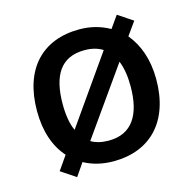

<svg xmlns="http://www.w3.org/2000/svg" viewBox="-92 -660 793 787"><g transform="rotate(-15 304.5 -266.5)"><path d="M558 -270C558 -355 533 -421 493 -469L533 -525L470 -567L434 -516C397 -537 354 -549 306 -549C149 -549 52 -449 52 -270C52 -183 76 -115 119 -67L78 -8L141 34L178 -20C215 0 256 10 303 10C459 10 558 -91 558 -270ZM161 -270C161 -392 204 -461 304 -461C335 -461 361 -454 381 -441L181 -156C167 -186 161 -225 161 -270ZM449 -270C449 -149 405 -77 305 -77C276 -77 251 -83 231 -95L431 -378C443 -349 449 -313 449 -270Z"/></g></svg>

Font: Noto Sans Gunjala Gondi Medium
Style: Regular
Weight: 500
Designer: Ek Type
Foundry: Ek Type
Version: Version 1.004